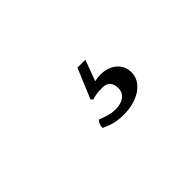

<svg xmlns="http://www.w3.org/2000/svg" viewBox="-20 -190 581 581"><g transform="rotate(-45 270.5 100.0)"><path d="M302 96C325 96 335 110 335 131C335 157 314 171 284 171C264 171 253 167 226 157C219 164 216 171 216 183C241 194 258 200 290 200C351 200 397 169 397 126C397 88 366 64 326 64C317 64 308 65 300 67L325 0H291L251 96L257 102C273 97 283 96 302 96Z"/></g></svg>

Font: Libertinus Sans
Style: Regular
Weight: 400
Designer: Philipp H. Poll, Khaled Hosny
Foundry: Caleb Maclennan
Version: Version 7.050;RELEASE